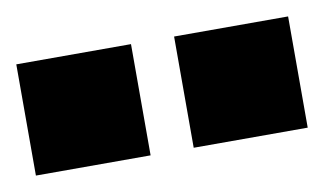

<svg xmlns="http://www.w3.org/2000/svg" viewBox="-76 -795 459 272"><g transform="rotate(-10 153.5 -659.0)"><path d="M-42 -739H123V-579H-42ZM185 -739H349V-579H185Z"/></g></svg>

Font: Cairo Black
Style: Regular
Weight: 900
Designer: Mohamed Gaber, the designers of Titillium
Foundry: Kief Type Foundry
Version: Version 2.009; ttfautohint (v1.5.33-1714) -l 8 -r 50 -G 200 